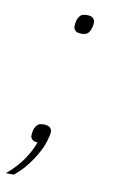

<svg xmlns="http://www.w3.org/2000/svg" viewBox="-97 -558 443 745"><g transform="rotate(10 124.5 -185.5)"><path d="M93 -68Q110 -68 117.5 -61Q125 -54 125 -44Q125 -39 124 -33Q123 -27 121 -22Q116 4 100 34.5Q84 65 61.5 94Q39 123 12 144H-19Q24 107 47.5 71Q71 35 81 5Q65 4 59 -2.5Q53 -9 53 -18Q53 -23 54 -29Q55 -35 56 -39Q59 -50 66.5 -59Q74 -68 93 -68ZM176 -440Q158 -440 151 -447Q144 -454 144 -464Q144 -469 145 -475.5Q146 -482 147 -486Q150 -497 157.5 -506Q165 -515 184 -515Q201 -515 208.5 -508Q216 -501 216 -491Q216 -486 215 -480Q214 -474 212 -469Q210 -459 202.5 -449.5Q195 -440 176 -440Z"/></g></svg>

Font: IBM Plex Sans ExtraLight
Style: Italic
Weight: 250
Italic angle: -11.31°
Designer: Mike Abbink, Paul van der Laan, Pieter van Rosmalen
Foundry: Bold Monday
Version: Version 3.201